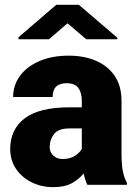

<svg xmlns="http://www.w3.org/2000/svg" viewBox="-20 -770 571 800"><path d="M343.8 0Q334.5 -19 328.6 -47.4Q309.6 -23.4 279.5 -6.8Q249.5 9.8 201.7 9.8Q152.8 9.8 112.1 -10.3Q71.3 -30.3 46.9 -66.2Q22.5 -102.1 22.5 -148.9Q22.5 -230.5 82.5 -276.6Q142.6 -322.8 270 -322.8H320.8V-350.6Q320.8 -383.8 306.4 -403.6Q292 -423.3 257.8 -423.3Q199.2 -423.3 199.2 -365.7H34.7Q34.7 -415 63.2 -453.9Q91.8 -492.7 144 -515.4Q196.3 -538.1 266.6 -538.1Q329.6 -538.1 379.2 -517.1Q428.7 -496.1 457.5 -454.3Q486.3 -412.6 486.3 -349.6V-133.3Q486.3 -81.5 492.2 -54.9Q498 -28.3 508.8 -8.3V0ZM240.7 -107.4Q271 -107.4 291.5 -120.4Q312 -133.3 320.8 -149.4V-234.9H269Q223.1 -234.9 205.1 -211.4Q187 -188 187 -157.7Q187 -135.3 202.4 -121.3Q217.8 -107.4 240.7 -107.4ZM308.6 -750 468.8 -612.8V-606.4H339.4L261.2 -672.9L184.1 -606.4H57.1V-614.7L214.4 -750Z"/></svg>

Font: Vazirmatn RD UI FD Black
Style: Regular
Weight: 900
Designer: Saber Rastikerdar
Foundry: Saber Rastikerdar
Version: Version 33.003